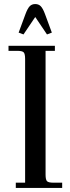

<svg xmlns="http://www.w3.org/2000/svg" viewBox="-20 -928 346 948"><path d="M22 -677V-702H251V-677H205V-66Q205 -41 212 -33.5Q219 -26 244 -26H287V0H58V-26H104V-637Q104 -662 97 -669.5Q90 -677 65 -677ZM72 -767 106 -859Q116 -886 126.5 -897Q137 -908 154 -908Q171 -908 181.5 -897Q192 -886 202 -859L236 -767L212 -758L154 -844L96 -758Z"/></svg>

Font: Dihjauti
Style: Bold
Weight: 700
Designer: T. Christopher White
Version: Version 3.0.0